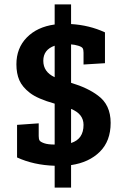

<svg xmlns="http://www.w3.org/2000/svg" viewBox="-20 -767 575 878"><path d="M230 91V-9Q134 -12 58 -47V-196L157 -203V-145Q157 -131 161 -124.5Q165 -118 182 -112Q199 -106 230 -106V-293Q152 -315 117 -342Q82 -369 68.5 -400Q55 -431 55 -473Q55 -547 102.5 -595.5Q150 -644 230 -655V-747H305V-657Q389 -652 460 -619V-478L362 -472V-526Q362 -540 358 -546.5Q354 -553 337.5 -558Q321 -563 305 -564V-388H306Q382 -365 428 -330Q486 -288 486 -205Q486 -122 436.5 -73Q387 -24 305 -12V91ZM362 -196Q362 -246 305 -269V-113Q362 -131 362 -196ZM230 -558Q178 -540 178 -489Q178 -438 230 -414Z"/></svg>

Font: Bree Serif
Style: Regular
Weight: 400
Designer: Veronika Burian, Jos Scaglione
Foundry: TypeTogether
Version: Version 1.002